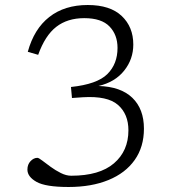

<svg xmlns="http://www.w3.org/2000/svg" viewBox="-20 -737 690 767"><path d="M267.5 -345.5 263.5 -389.5Q368 -400.5 408.8 -441Q449.5 -481.5 449.5 -545.5Q449.5 -598 417.5 -631.2Q385.5 -664.5 316.5 -664.5Q249.5 -664.5 204.8 -629.8Q160 -595 132.5 -518L91 -530Q116 -621.5 177 -669.2Q238 -717 330.5 -717Q420 -717 466.2 -673.2Q512.5 -629.5 512.5 -559Q512.5 -500.5 476 -454.8Q439.5 -409 373.5 -393.5Q462.5 -391 508.8 -346.2Q555 -301.5 555 -223Q555 -150 518 -97.8Q481 -45.5 413.2 -17.8Q345.5 10 254 10Q162 10 125.8 -10.5Q89.5 -31 89.5 -59.5Q89.5 -80 102 -93.2Q114.5 -106.5 129.5 -106.5Q134.5 -106.5 148.5 -95.8Q162.5 -85 182 -70.8Q201.5 -56.5 223 -45.8Q244.5 -35 264.5 -35Q377.5 -35 435.2 -84.5Q493 -134 493 -216.5Q493 -281.5 451.2 -318Q409.5 -354.5 311 -348.5Z"/></svg>

Font: Newsreader Caption Light
Style: Regular
Weight: 300
Designer: Hugues Gentile
Foundry: Production Type
Version: Version 1.001